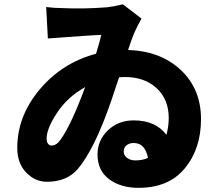

<svg xmlns="http://www.w3.org/2000/svg" viewBox="-20 -818 1040 895"><path d="M611.3 -70.3Q644.5 -70.3 669.9 -82Q656.2 -151.4 603.5 -151.4Q583 -151.4 569.8 -140.6Q556.6 -129.9 556.6 -111.3Q556.6 -94.7 571.8 -82.5Q586.9 -70.3 611.3 -70.3ZM260.7 -165Q310.5 -232.4 377 -412.1Q294.9 -366.2 246.1 -292.5Q197.3 -218.8 197.3 -171.9Q197.3 -157.2 203.6 -148.4Q210 -139.6 218.8 -139.6Q243.2 -139.6 260.7 -165ZM552.7 -797.9 639.6 -731.4Q609.4 -676.8 596.7 -641.6Q594.7 -635.7 587.9 -616.7Q581.1 -597.7 577.1 -585Q728.5 -580.1 822.8 -491.7Q917 -403.3 917 -262.7Q917 -125 841.8 -33.7Q766.6 57.6 626 57.6Q542 57.6 488.3 17.1Q434.6 -23.4 434.6 -97.7Q434.6 -164.1 482.9 -210.4Q531.2 -256.8 603.5 -256.8Q705.1 -256.8 755.9 -189.5Q766.6 -230.5 766.6 -267.6Q766.6 -354.5 710.4 -406.7Q654.3 -459 561.5 -459Q543.9 -459 535.2 -458L499 -349.6Q420.9 -122.1 341.8 -29.3Q291 29.3 198.2 29.3Q143.6 29.3 102.1 -13.7Q60.5 -56.6 60.5 -128.9Q60.5 -276.4 165 -400.9Q269.5 -525.4 427.7 -567.4Q447.3 -632.8 452.1 -655.3Q425.8 -655.3 203.1 -638.7L195.3 -785.2Q235.4 -780.3 269.5 -780.3Q370.1 -775.4 480.5 -784.2Q522.5 -790 552.7 -797.9Z"/></svg>

Font: Gen Shin Gothic Monospace Heavy
Style: Bold
Weight: 800
Designer: [Source Han Sans]
Ryoko NISHIZUKA  (kana & ideographs); Paul D. Hunt (Latin, Greek & Cyrillic); Wenlong ZHANG  (bopomofo
Version: Version 1.002.20150607